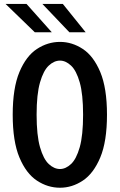

<svg xmlns="http://www.w3.org/2000/svg" viewBox="-20 -912 590 944"><path d="M275 11Q214.5 11 161.5 -24Q108.5 -59 75.5 -137.8Q42.5 -216.5 42.5 -348Q42.5 -479 75.5 -557.8Q108.5 -636.5 161.5 -671.2Q214.5 -706 275 -706Q334.5 -706 387.2 -671.2Q440 -636.5 473 -557.8Q506 -479 506 -348Q506 -216.5 473 -137.8Q440 -59 387.2 -24Q334.5 11 275 11ZM275 -81Q303 -81 329.2 -105.5Q355.5 -130 372 -188.2Q388.5 -246.5 388.5 -348Q388.5 -449 372 -507Q355.5 -565 329.2 -589.5Q303 -614 275 -614Q246 -614 219.8 -589.5Q193.5 -565 176.8 -507Q160 -449 160 -348Q160 -246.5 176.8 -188.2Q193.5 -130 219.8 -105.5Q246 -81 275 -81ZM321 -753.5 188.5 -892.5H289L401 -753.5ZM151 -753.5 7.5 -892.5H110.5L234.5 -753.5Z"/></svg>

Font: Trispace SemiCondensed Medium
Style: Regular
Weight: 500
Width: 4
Designer: Tyler Finck
Foundry: Etcetera Type Company
Version: Version 1.210; ttfautohint (v1.8.3)